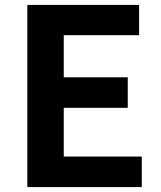

<svg xmlns="http://www.w3.org/2000/svg" viewBox="-20 -760 655 780"><path d="M91 0H556V-124H239V-322H499V-446H239V-617H545V-740H91Z"/></svg>

Font: Source Han Sans SC Bold
Style: Regular
Weight: 700
Designer: Ryoko NISHIZUKA (kana & ideographs); Paul D. Hunt (Latin, Greek & Cyrillic); Wenlong ZHANG (bopomofo); Sandoll Communica
Foundry: Adobe Systems Incorporated
Version: Version 1.001;PS 1.001;hotconv 1.0.78;makeotf.lib2.5.61930